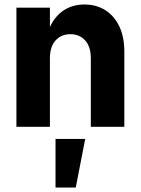

<svg xmlns="http://www.w3.org/2000/svg" viewBox="-20 -564 626 854"><path d="M384 0V-304Q384 -357 358.5 -384.5Q333 -412 293 -412Q253 -412 227.5 -384.5Q202 -357 202 -304H176Q176 -381 198 -434.5Q220 -488 260.5 -516Q301 -544 356 -544Q408 -544 448 -519Q488 -494 510.5 -447Q533 -400 533 -334V0ZM53 0V-530H202V0ZM227 270V54H359L317 270Z"/></svg>

Font: Radio Canada Big
Style: Bold
Weight: 700
Designer: Étienne Aubert Bonn
Foundry: Coppers and Brasses
Version: Version 1.001